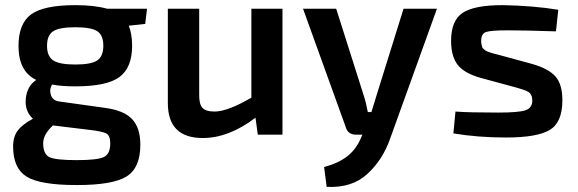

<svg xmlns="http://www.w3.org/2000/svg" viewBox="-20 -524 2249 747"><path d="M545 -431 481 -424Q494 -392 494 -346Q494 -261 445 -224.5Q396 -188 273 -188Q219 -188 183 -195Q171 -177 178 -154.5Q185 -132 212 -129L391 -104Q463 -94 494.5 -60Q526 -26 526 39Q526 129 472.5 162.5Q419 196 279 196Q137 196 84 163.5Q31 131 31 46Q31 8 49 -16Q67 -40 108 -62Q75 -93 80.5 -141.5Q86 -190 121 -213Q52 -246 52 -345Q52 -432 101 -468Q150 -504 274 -504Q347 -504 397 -490H552ZM187 -289Q211 -273 273 -273Q335 -273 358.5 -289Q382 -305 382 -346Q382 -387 358.5 -402.5Q335 -418 273 -418Q211 -418 187 -402.5Q163 -387 163 -346Q163 -305 187 -289ZM326 -19 186 -36Q148 -1 148 33Q148 76 172.5 87.5Q197 99 278 99Q359 99 384 87Q409 75 409 34Q409 4 394 -4.5Q379 -13 326 -19Z M1079 -490V0H983L974 -66Q870 13 769 13Q633 13 633 -123V-490H755V-159Q754 -120 767 -105Q780 -90 815 -90Q865 -90 958 -144V-490Z M1680 -490 1498 15Q1469 98 1409 153Q1349 208 1251 203L1241 126Q1299 110 1333 82.5Q1367 55 1385 11L1390 0H1366Q1333 0 1325 -30L1159 -490H1288L1395 -153Q1405 -122 1411 -88H1425Q1429 -100 1435.5 -122Q1442 -144 1445 -153L1550 -490Z M1979 -186 1850 -221Q1786 -239 1760.5 -272Q1735 -305 1735 -365Q1735 -444 1780 -474Q1825 -504 1935 -504Q2055 -502 2152 -486L2143 -402Q2019 -406 1956 -406Q1890 -406 1871 -399.5Q1852 -393 1852 -364Q1852 -357 1853.5 -351Q1855 -345 1856 -341Q1857 -337 1861.5 -333.5Q1866 -330 1868 -328Q1870 -326 1878 -323Q1886 -320 1889 -319Q1892 -318 1903 -315Q1914 -312 1919 -311L2051 -275Q2114 -257 2141 -226.5Q2168 -196 2168 -134Q2168 -48 2119 -18.5Q2070 11 1949 11Q1839 11 1744 -5L1752 -90Q1804 -86 1919 -86Q1998 -86 2024.5 -95Q2051 -104 2051 -133Q2051 -139 2050 -144Q2049 -149 2047 -153Q2045 -157 2043 -160Q2041 -163 2036 -166Q2031 -169 2028 -170.5Q2025 -172 2017.5 -174.5Q2010 -177 2006.5 -178Q2003 -179 1993 -182Q1983 -185 1979 -186Z"/></svg>

Font: Exo 2.0 Semi Bold
Style: Regular
Weight: 600
Designer: Natanael Gama
Version: Version 1.001;PS 001.001;hotconv 1.0.70;makeotf.lib2.5.58329